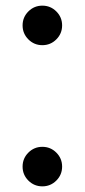

<svg xmlns="http://www.w3.org/2000/svg" viewBox="-20 -640 300 680"><path d="M80.5 -500.5Q60 -521 60 -550Q60 -579 80.5 -599.5Q101 -620 130 -620Q159 -620 179.5 -599.5Q200 -579 200 -550Q200 -521 179.5 -500.5Q159 -480 130 -480Q101 -480 80.5 -500.5ZM80.5 -0.5Q60 -21 60 -50Q60 -79 80.5 -99.5Q101 -120 130 -120Q159 -120 179.5 -99.5Q200 -79 200 -50Q200 -21 179.5 -0.5Q159 20 130 20Q101 20 80.5 -0.5Z"/></svg>

Font: Laverick
Style: Regular
Weight: 400
Designer: Daniel Pimley
Foundry: Daniel Pimley
Version: Version 1.000;PS 001.001;hotconv 1.0.56